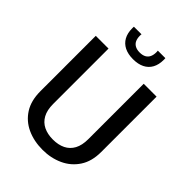

<svg xmlns="http://www.w3.org/2000/svg" viewBox="-260 -1038 1170 1170"><g transform="rotate(45 325.5 -453.0)"><path d="M588.9 -710.9V-233.9Q588.9 -152.8 553.2 -98.9Q517.6 -44.9 458 -17.6Q398.4 9.8 326.7 9.8Q252 9.8 192.6 -17.6Q133.3 -44.9 99.1 -98.9Q64.9 -152.8 64.9 -233.9V-710.9H174.8V-233.9Q174.8 -180.7 193.6 -146.5Q212.4 -112.3 246.6 -95.7Q280.8 -79.1 326.7 -79.1Q373 -79.1 407 -95.7Q440.9 -112.3 459.5 -146.5Q478 -180.7 478 -233.9V-710.9ZM325.7 -770.5Q282.7 -770.5 252.2 -785.6Q221.7 -800.8 205.6 -829.8Q189.5 -858.9 189.5 -899.4Q189.5 -903.3 189.5 -907.5Q189.5 -911.6 189.9 -914.6H255.4Q254.9 -911.6 254.6 -908.2Q254.4 -904.8 254.4 -900.9Q254.4 -878.9 261.7 -862.5Q269 -846.2 285.2 -837.2Q301.3 -828.1 325.7 -828.1Q350.6 -828.1 366.5 -837.2Q382.3 -846.2 389.6 -862.5Q397 -878.9 397 -900.9Q397 -904.8 396.7 -908.2Q396.5 -911.6 396 -914.6H460.9Q461.4 -911.6 461.4 -907.5Q461.4 -903.3 461.4 -899.4Q461.4 -858.9 445.6 -829.8Q429.7 -800.8 399.4 -785.6Q369.1 -770.5 325.7 -770.5Z"/></g></svg>

Font: Heebo Medium
Style: Regular
Weight: 500
Designer: Oded Ezer
Foundry: Ezer Type House
Version: Version 3.100